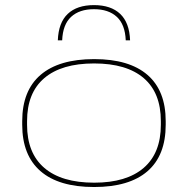

<svg xmlns="http://www.w3.org/2000/svg" viewBox="-20 -720 736 752"><path d="M348.5 12.5Q210 12.5 138.5 -49.8Q67 -112 67 -231.5V-245.5Q67 -365 139 -426.8Q211 -488.5 349 -488.5Q486 -488.5 557.5 -426.8Q629 -365 629 -245.5V-231.5Q629 -111 557.5 -49.2Q486 12.5 348.5 12.5ZM349 -4.5Q475.5 -4.5 542.8 -62.5Q610 -120.5 610 -231.5V-245.5Q610 -356.5 543 -414Q476 -471.5 348.5 -471.5Q221 -471.5 153.5 -414Q86 -356.5 86 -245.5V-231.5Q86 -120.5 153.5 -62.5Q221 -4.5 349 -4.5ZM348 -700Q414.5 -700 450.8 -665.5Q487 -631 489.5 -562H472.5Q470 -624 437.5 -654Q405 -684 348 -684Q291 -684 258.5 -654Q226 -624 223.5 -562H206.5Q209 -631 245.2 -665.5Q281.5 -700 348 -700Z"/></svg>

Font: Anek Latin Expanded Thin
Style: Regular
Weight: 250
Width: 7
Designer: Yesha Goshar
Foundry: Ek Type
Version: Version 1.003